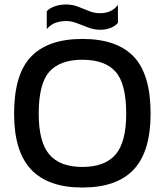

<svg xmlns="http://www.w3.org/2000/svg" viewBox="-20 -828 737 858"><path d="M428 -695Q401 -695 374.5 -705Q348 -715 323.5 -724.5Q299 -734 276 -734Q250 -734 228 -726Q206 -718 189 -698V-778Q202 -792 225.5 -800Q249 -808 274 -808Q303 -808 328 -798.5Q353 -789 377 -779Q401 -769 427 -769Q479 -769 507 -806V-726Q497 -713 476 -704Q455 -695 428 -695ZM348 10Q195 10 119 -70.5Q43 -151 43 -320Q43 -496 119 -575Q195 -654 348 -654Q502 -654 577.5 -575Q653 -496 653 -320Q653 -151 577.5 -70.5Q502 10 348 10ZM348 -82Q449 -82 496.5 -137.5Q544 -193 544 -320Q544 -454 496.5 -507.5Q449 -561 348 -561Q248 -561 200.5 -507.5Q153 -454 153 -320Q153 -193 200.5 -137.5Q248 -82 348 -82Z"/></svg>

Font: Kanit
Style: Regular
Weight: 400
Designer: Katatrad Team
Foundry: CadsonDemak
Version: Version 2.000; ttfautohint (v1.8.3)